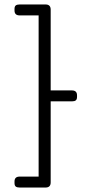

<svg xmlns="http://www.w3.org/2000/svg" viewBox="-20 -770 400 860"><path d="M45 50V43Q45 21 68 21H153V-701H68Q45 -701 45 -723V-730Q45 -741 50.5 -745.5Q56 -750 68 -750H184Q207 -750 207 -727V-365H302Q325 -365 325 -343V-336Q325 -325 319.5 -320.5Q314 -316 302 -316H207V47Q207 70 184 70H68Q56 70 50.5 65.5Q45 61 45 50Z"/></svg>

Font: Mitr ExtraLight
Style: Regular
Weight: 250
Designer: Thanarat Vachiruckul
Foundry: Cadson Demak Co.,Ltd.
Version: Version 1.000